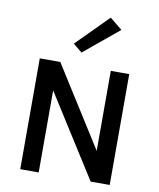

<svg xmlns="http://www.w3.org/2000/svg" viewBox="-100 -1019 907 1097"><g transform="rotate(10 354.0 -471.0)"><path d="M93.5 -643H212.5L505.5 -179V-643H612.5V0H502L200.5 -476V0H93.5ZM322.5 -717 270.5 -759.5 452.5 -942.5 524.5 -884Z"/></g></svg>

Font: Karla SemiBold
Style: Regular
Weight: 600
Designer: Jonathan Pinhorn
Version: Version 2.004; ttfautohint (v1.8.4.7-5d5b);gftools[0.9.33]